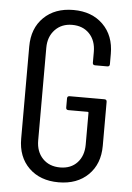

<svg xmlns="http://www.w3.org/2000/svg" viewBox="-52 -749 546 797"><g transform="rotate(5 221.0 -350.0)"><path d="M52 -158V-542Q52 -618 98.5 -663.5Q145 -709 222 -709Q299 -709 345.5 -663Q392 -617 392 -541V-498Q392 -488 382 -488H331Q321 -488 321 -498V-543Q321 -590 294 -618.5Q267 -647 222 -647Q178 -647 150.5 -618Q123 -589 123 -543V-157Q123 -110 150.5 -81.5Q178 -53 223 -53Q268 -53 294.5 -81.5Q321 -110 321 -157V-289Q321 -293 317 -293H237Q227 -293 227 -303V-341Q227 -351 237 -351H382Q392 -351 392 -341V-158Q392 -82 345.5 -36.5Q299 9 222 9Q145 9 98.5 -36.5Q52 -82 52 -158Z"/></g></svg>

Font: Barlow Condensed
Style: Regular
Weight: 400
Width: 3
Designer: Jeremy Tribby
Foundry: Tribby Type
Version: Version 1.500